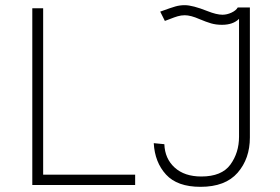

<svg xmlns="http://www.w3.org/2000/svg" viewBox="-20 -717 1083 743"><path d="M105 -685H147V-41H503V-1H105ZM575 -163 616 -159Q618 -103 656 -68.5Q694 -34 759 -34Q838 -34 871.5 -80Q905 -126 905 -188V-644Q882 -621 839 -621Q816 -621 797 -626.5Q778 -632 752 -643Q718 -658 695 -658Q681 -658 667.5 -654Q654 -650 640.5 -644.5Q627 -639 618 -636L600 -672Q641 -687 658.5 -692Q676 -697 695 -697Q725 -697 783 -674Q818 -660 841 -660Q858 -660 875.5 -668Q893 -676 900 -688H947V-185Q947 -103 899.5 -48.5Q852 6 756 6Q666 6 622.5 -41.5Q579 -89 575 -163Z"/></svg>

Font: Bellota Light
Style: Regular
Weight: 300
Designer: Kemie Guaida
Foundry: Kemie Guaida
Version: Version 4.001